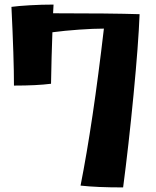

<svg xmlns="http://www.w3.org/2000/svg" viewBox="-20 -815 680 839"><path d="M590 -753Q585 -623 563.5 -400.5Q542 -178 518 4Q402 4 332 -4Q386 -277 434 -690Q388 -690 325 -685.5Q262 -681 209 -674Q205 -568 203 -449Q141 -441 41 -441Q41 -560 30 -785Q59 -789 110.5 -792Q162 -795 214 -795L212 -757Q465 -757 590 -753Z"/></svg>

Font: Otomanopee
Style: Regular
Weight: 400
Designer: Das Ende der Wildnis
Foundry: Gutenberg Labo
Version: Version 3.000